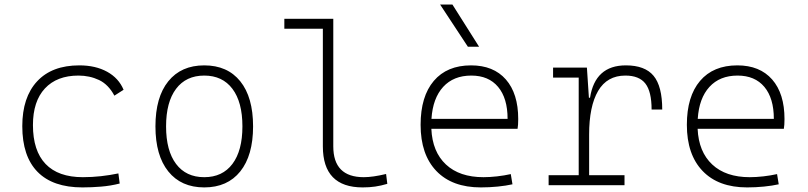

<svg xmlns="http://www.w3.org/2000/svg" viewBox="-20 -815 3556 845"><path d="M342.8 9.8Q212.4 9.8 145.3 -58.6Q78.1 -127 78.1 -259.8Q78.1 -386.7 143.3 -457Q208.5 -527.3 329.1 -527.3Q400.4 -527.3 451.4 -499.3Q502.4 -471.2 523.9 -419.9L483.4 -394Q457 -443.4 415.8 -462.9Q374.5 -482.4 325.2 -482.4Q230.5 -482.4 177.7 -425.8Q125 -369.1 125 -264.6Q125 -151.4 180.7 -93.3Q236.3 -35.2 344.7 -35.2Q384.8 -35.2 424.1 -39.6Q463.4 -43.9 501 -51.8L506.8 -7.3Q466.8 2.9 425 6.3Q383.3 9.8 342.8 9.8Z M878.9 9.8Q777.3 9.8 720.7 -60.5Q664.1 -130.9 664.1 -258.8Q664.1 -387.2 720.7 -457.3Q777.3 -527.3 878.9 -527.3Q981 -527.3 1037.4 -457.3Q1093.8 -387.2 1093.8 -258.8Q1093.8 -130.9 1037.4 -60.5Q981 9.8 878.9 9.8ZM878.9 -35.2Q959 -35.2 1002.9 -93.5Q1046.9 -151.9 1046.9 -258.8Q1046.9 -365.7 1002.9 -424.1Q959 -482.4 878.9 -482.4Q798.8 -482.4 754.9 -424.1Q710.9 -365.7 710.9 -258.8Q710.9 -151.9 754.9 -93.5Q798.8 -35.2 878.9 -35.2Z M1576.2 9.8Q1400.9 9.8 1400.9 -170.9V-688.5H1231.4V-732.4H1446.8V-170.9Q1446.8 -35.2 1581.1 -35.2Q1620.6 -35.2 1679.2 -49.3L1684.6 -5.9Q1656.7 2.4 1631.1 6.1Q1605.5 9.8 1576.2 9.8Z M2096.2 9.8Q1969.7 9.8 1900.4 -62.5Q1831.1 -134.8 1831.1 -265.6Q1831.1 -390.6 1889.2 -459Q1947.3 -527.3 2053.2 -527.3Q2151.9 -527.3 2206.3 -465.3Q2260.7 -403.3 2260.7 -291Q2260.7 -263.7 2257.8 -248H1878.4Q1882.8 -147 1942.6 -91.1Q2002.4 -35.2 2107.9 -35.2Q2135.3 -35.2 2167.5 -38.8Q2199.7 -42.5 2228 -48.8L2235.4 -3.9Q2207.5 2.4 2170.7 6.1Q2133.8 9.8 2096.2 9.8ZM1878.9 -292H2213.9Q2213.9 -382.8 2172.1 -432.6Q2130.4 -482.4 2054.2 -482.4Q1976.1 -482.4 1930.4 -432.6Q1884.8 -382.8 1878.9 -292ZM2039.1 -609.4 1917 -794.9H1971.2L2088.4 -609.4Z M2572.8 -222.7V-43.9H2728.5V0H2394.5V-43.9H2526.9V-473.6H2414.1V-517.6H2563L2571.8 -384.8H2576.7Q2599.1 -527.3 2734.4 -527.3Q2818.4 -527.3 2856.4 -481.4Q2894.5 -435.5 2894.5 -333H2847.7Q2847.7 -412.1 2820.3 -447.3Q2793 -482.4 2732.4 -482.4Q2651.9 -482.4 2612.3 -414.8Q2572.8 -347.2 2572.8 -222.7Z M3268.1 9.8Q3141.6 9.8 3072.3 -62.5Q3002.9 -134.8 3002.9 -265.6Q3002.9 -390.6 3061 -459Q3119.1 -527.3 3225.1 -527.3Q3323.7 -527.3 3378.2 -465.3Q3432.6 -403.3 3432.6 -291Q3432.6 -263.7 3429.7 -248H3050.3Q3054.7 -147 3114.5 -91.1Q3174.3 -35.2 3279.8 -35.2Q3307.1 -35.2 3339.4 -38.8Q3371.6 -42.5 3399.9 -48.8L3407.2 -3.9Q3379.4 2.4 3342.5 6.1Q3305.7 9.8 3268.1 9.8ZM3050.8 -292H3385.7Q3385.7 -382.8 3344 -432.6Q3302.2 -482.4 3226.1 -482.4Q3147.9 -482.4 3102.3 -432.6Q3056.6 -382.8 3050.8 -292Z"/></svg>

Font: Cascadia Code NF ExtraLight
Style: Regular
Weight: 200
Monospace: yes
Designer: Aaron Bell
Foundry: Saja Typeworks
Version: Version 2404.023; ttfautohint (v1.8.4)